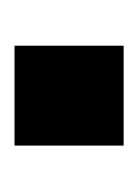

<svg xmlns="http://www.w3.org/2000/svg" viewBox="18 -212 194 271"><g transform="rotate(90 115.5 -77.0)"><path d="M186 -154V0H45V-154Z"/></g></svg>

Font: Pathway Extreme 72pt
Style: Bold
Weight: 700
Designer: Eduardo Rodriguez Tunni
Foundry: Eduardo Rodriguez Tunni
Version: Version 1.001;gftools[0.9.26]